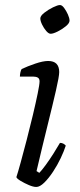

<svg xmlns="http://www.w3.org/2000/svg" viewBox="-20 -742 319 762"><path d="M124 0Q112 0 94.5 -7.5Q77 -15 62 -24Q47 -33 45 -39Q51 -57 62 -97Q73 -137 86 -187Q99 -237 110.5 -285.5Q122 -334 129.5 -370.5Q137 -407 137 -419Q137 -430 130 -434Q123 -438 112 -438H59Q59 -446 61 -455Q63 -464 66 -468Q89 -479 120 -489.5Q151 -500 171 -500Q215 -500 215 -456Q215 -439 202 -382.5Q189 -326 168.5 -243.5Q148 -161 125 -63L136 -56Q145 -65 160.5 -86Q176 -107 191.5 -131.5Q207 -156 218 -175Q226 -175 232 -171.5Q238 -168 241 -164Q234 -142 221 -114.5Q208 -87 190.5 -60.5Q173 -34 155.5 -17Q138 0 124 0ZM181 -608Q173 -608 163.5 -619Q154 -630 147 -644.5Q140 -659 140 -669Q140 -679 156 -691.5Q172 -704 190.5 -713Q209 -722 218 -722Q226 -722 234.5 -710.5Q243 -699 249.5 -684.5Q256 -670 256 -660Q256 -650 241.5 -638Q227 -626 209 -617Q191 -608 181 -608Z"/></svg>

Font: Texturina Extralight
Style: Italic
Weight: 200
Italic angle: -11°
Designer: Guillermo Torres Carreño
Foundry: Omnibus-Type
Version: Version 1.002; ttfautohint (v1.8.3)